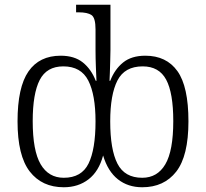

<svg xmlns="http://www.w3.org/2000/svg" viewBox="-20 -780 869 810"><path d="M249 10Q157 10 105.5 -56.5Q54 -123 54 -268Q54 -412 100 -478.5Q146 -545 236 -545Q294 -545 329.5 -516.5Q365 -488 384 -439H387Q386 -459 384.5 -497Q383 -535 383 -568V-656Q383 -705 366 -716.5Q349 -728 312 -728H301V-760H446V-569Q446 -548 445 -522Q444 -496 443.5 -473.5Q443 -451 442 -439H445Q464 -488 499.5 -516.5Q535 -545 593 -545Q682 -545 728.5 -480Q775 -415 775 -268Q775 -122 723.5 -56Q672 10 580 10Q520 10 477.5 -23.5Q435 -57 415 -124Q397 -57 353.5 -23.5Q310 10 249 10ZM249 -30Q324 -30 353.5 -90Q383 -150 383 -268Q383 -380 352.5 -440Q322 -500 247 -500Q177 -500 147.5 -442.5Q118 -385 118 -269Q118 -144 151.5 -87Q185 -30 249 -30ZM580 -30Q644 -30 677.5 -87Q711 -144 711 -269Q711 -388 681 -444Q651 -500 582 -500Q506 -500 475.5 -440.5Q445 -381 445 -268Q445 -149 475.5 -89.5Q506 -30 580 -30Z"/></svg>

Font: Noto Serif SemiCondensed Light
Style: Regular
Weight: 300
Width: 4
Designer: Monotype Design Team
Foundry: Monotype Imaging Inc.
Version: Version 2.013